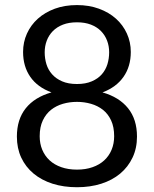

<svg xmlns="http://www.w3.org/2000/svg" viewBox="-20 -745 620 772"><path d="M289.6 7.8Q235.8 7.8 191.4 -6.3Q147 -20.5 115 -47.1Q83 -73.7 65.4 -111.3Q47.9 -148.9 47.9 -195.8Q47.9 -265.1 83.7 -309.8Q119.6 -354.5 187 -373.5Q130.4 -394.5 101.6 -436.3Q72.8 -478 72.8 -536.1Q72.8 -575.7 88.4 -610.1Q104 -644.5 132.3 -669.9Q160.6 -695.3 200.4 -710Q240.2 -724.6 289.6 -724.6Q337.9 -724.6 377.9 -710Q418 -695.3 446.3 -669.9Q474.6 -644.5 490.2 -610.1Q505.9 -575.7 505.9 -536.1Q505.9 -478 476.8 -436.3Q447.8 -394.5 392.1 -373.5Q459 -354.5 494.9 -309.8Q530.8 -265.1 530.8 -195.8Q530.8 -148.9 512.9 -111.3Q495.1 -73.7 463.4 -47.1Q431.6 -20.5 387.2 -6.3Q342.8 7.8 289.6 7.8ZM289.6 -63Q324.2 -63 352.1 -72.8Q379.9 -82.5 399.2 -100.3Q418.5 -118.2 428.7 -142.8Q439 -167.5 439 -197.3Q439 -234.4 426.8 -260.7Q414.6 -287.1 393.8 -303.5Q373 -319.8 345.9 -327.6Q318.8 -335.4 289.6 -335.4Q259.8 -335.4 232.9 -327.6Q206.1 -319.8 185.3 -303.5Q164.6 -287.1 152.1 -260.7Q139.6 -234.4 139.6 -197.3Q139.6 -167.5 149.9 -142.8Q160.2 -118.2 179.4 -100.3Q198.7 -82.5 226.6 -72.8Q254.4 -63 289.6 -63ZM289.6 -407.2Q324.2 -407.2 349.1 -418Q374 -428.7 389.4 -446.3Q404.8 -463.9 411.9 -486.8Q418.9 -509.8 418.9 -534.7Q418.9 -559.6 410.6 -581.5Q402.3 -603.5 386 -620.1Q369.6 -636.7 345.5 -646Q321.3 -655.3 289.6 -655.3Q257.3 -655.3 233.2 -646Q209 -636.7 192.6 -620.1Q176.3 -603.5 168 -581.5Q159.7 -559.6 159.7 -534.7Q159.7 -509.8 166.7 -486.8Q173.8 -463.9 189.5 -446.3Q205.1 -428.7 229.7 -418Q254.4 -407.2 289.6 -407.2Z"/></svg>

Font: Kantumruy
Style: Regular
Weight: 400
Foundry: Sovichet Tep
Version: Version 1.3000